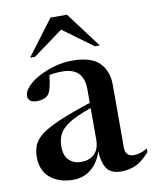

<svg xmlns="http://www.w3.org/2000/svg" viewBox="-84 -796 703 871"><g transform="rotate(-10 268.0 -360.5)"><path d="M536 -55Q498.5 -13.5 468.2 -1.2Q438 11 404 11Q357.5 11 338.5 -16.5Q319.5 -44 316.5 -97Q301.5 -47.5 266.5 -18.5Q231.5 10.5 184 10.5Q118.5 10.5 78 -23.2Q37.5 -57 37.5 -119.5Q37.5 -150.5 47.8 -174.8Q58 -199 86.8 -221Q115.5 -243 171 -266.8Q226.5 -290.5 317 -320.5V-383Q317 -482 219.5 -482Q185.5 -482 159 -476.5Q155.5 -446.5 150 -423Q144.5 -399.5 136 -389Q129 -380 114.8 -374.8Q100.5 -369.5 85 -369.5Q42 -369.5 42 -400Q42 -421.5 62.8 -443.2Q83.5 -465 117.2 -483Q151 -501 191 -512Q231 -523 269.5 -523Q359 -523 396.5 -484.5Q434 -446 434 -382.5V-94.5Q434 -71.5 444.8 -61.8Q455.5 -52 473.5 -52Q504.5 -52 536 -72ZM155.5 -146.5Q155.5 -104 177.8 -83.5Q200 -63 233 -63Q270.5 -63 293.8 -85.2Q317 -107.5 317 -151.5V-296.5Q248.5 -272.5 214 -250.2Q179.5 -228 167.5 -203Q155.5 -178 155.5 -146.5ZM86 -569 208.5 -732H284.5L407 -569H384.5L246.5 -670L108.5 -569Z"/></g></svg>

Font: Newsreader Display Medium
Style: Regular
Weight: 500
Designer: Hugues Gentile
Foundry: Production Type
Version: Version 1.001